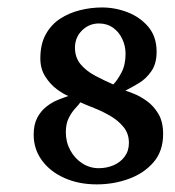

<svg xmlns="http://www.w3.org/2000/svg" viewBox="-20 -482 460 504"><path d="M408.2 -130.4Q408.2 -85.4 383.1 -56.2Q357.9 -26.9 318.1 -12.5Q278.3 2 233.9 2Q186.5 2 148.9 -14.9Q111.3 -31.7 89.8 -61.3Q68.4 -90.8 68.4 -128.4Q68.4 -155.3 77.9 -173.1Q87.4 -190.9 101.8 -202.1Q116.2 -213.4 131.8 -219.7Q147.5 -226.1 159.7 -230Q146.5 -234.9 129.2 -247.8Q111.8 -260.7 98.9 -281Q85.9 -301.3 85.9 -328.6Q85.9 -366.2 100.1 -391.8Q114.3 -417.5 137.9 -432.9Q161.6 -448.2 190.2 -455.3Q218.8 -462.4 248 -462.4Q282.7 -462.4 315.7 -449.5Q348.6 -436.5 369.9 -410.9Q391.1 -385.3 391.1 -346.2Q391.1 -314.9 377.4 -295.2Q363.8 -275.4 344.7 -263.9Q325.7 -252.4 309.1 -244.1Q315.9 -242.2 331.8 -235.8Q347.7 -229.5 365.2 -217Q382.8 -204.6 395.5 -183.6Q408.2 -162.6 408.2 -130.4ZM309.6 -340.8Q309.6 -361.3 301 -379.6Q292.5 -397.9 276.9 -409.2Q261.2 -420.4 239.7 -420.4Q213.9 -420.4 195.3 -402.1Q176.8 -383.8 176.8 -356.9Q176.8 -331.1 191.4 -313.5Q206.1 -295.9 229.5 -283.4Q252.9 -271 277.3 -260.3Q287.6 -270.5 298.6 -291Q309.6 -311.5 309.6 -340.8ZM318.4 -106.9Q318.4 -131.3 304.4 -148.4Q290.5 -165.5 270 -177.5Q249.5 -189.5 228 -198Q206.5 -206.5 190.9 -213.4Q187.5 -208 178 -198Q168.5 -188 160.6 -172.6Q152.8 -157.2 152.8 -134.8Q152.8 -108.9 164.6 -87.4Q176.3 -65.9 196 -53.2Q215.8 -40.5 239.3 -40.5Q259.8 -40.5 277.8 -48.1Q295.9 -55.7 307.1 -70.8Q318.4 -85.9 318.4 -106.9Z"/></svg>

Font: MANDARAM
Style: Book
Weight: 400
Designer: CLT@C-DIT
Version: Version 1.28